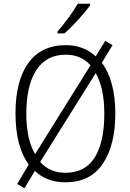

<svg xmlns="http://www.w3.org/2000/svg" viewBox="-20 -967 696 1029"><path d="M331 10Q230 10 167 -51L111 42L72 19L134 -85Q63 -182 63 -359Q63 -534 132 -629.5Q201 -725 333 -725Q428 -725 493 -665L544 -748L583 -725L526 -631Q598 -533 598 -358Q598 -189 531 -89.5Q464 10 331 10ZM168 -141 465 -617Q414 -674 333 -674Q228 -674 174.5 -591Q121 -508 121 -358Q121 -221 168 -141ZM493 -575 195 -99Q247 -41 331 -41Q436 -41 487.5 -123Q539 -205 539 -358Q539 -495 493 -575ZM463 -939Q440 -906 399 -861Q358 -816 325 -788H288V-798Q354 -874 397 -947H463Z"/></svg>

Font: Noto Sans UI NarrowLight
Style: Regular
Weight: 300
Width: 4
Designer: Monotype Design Team
Foundry: Monotype Imaging Inc.
Version: Version 1.001